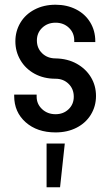

<svg xmlns="http://www.w3.org/2000/svg" viewBox="-20 -546 471 812"><path d="M40 -140V-146H135V-137Q135 -106 158 -84.5Q181 -63 215 -63Q248 -63 270 -84Q292 -105 292 -137Q292 -170 270 -191.5Q248 -213 215 -213Q165 -213 126.5 -234Q88 -255 66.5 -291.5Q45 -328 45 -371Q45 -414 66 -449.5Q87 -485 126 -505.5Q165 -526 215 -526Q263 -526 301.5 -506.5Q340 -487 361.5 -451.5Q383 -416 383 -372V-368H294V-375Q294 -407 271.5 -428.5Q249 -450 215 -450Q181 -450 158.5 -428.5Q136 -407 136 -375Q136 -342 158.5 -320.5Q181 -299 215 -299Q266 -298 304.5 -276.5Q343 -255 364.5 -219.5Q386 -184 386 -140Q386 -97 364.5 -61.5Q343 -26 304 -6Q265 14 215 14Q137 14 88.5 -29Q40 -72 40 -140ZM177 61H254L234 246H177Z"/></svg>

Font: Lineal
Style: Regular
Weight: 400
Designer: Created by Frank Adebiaye with contributions from Anton Moglia & Ariel Martín Pérez
Created by Frank ADEBIAYE with FontF
Foundry: Velvetyne Type Foundry
Version: Version 2.000